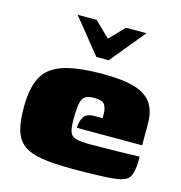

<svg xmlns="http://www.w3.org/2000/svg" viewBox="-94 -691 737 781"><g transform="rotate(15 274.5 -300.5)"><path d="M138 -606H218L282 -544L342 -606H428L308 -460H256ZM278 5Q200 5 150.5 -3Q101 -11 73.5 -31.5Q46 -52 35 -89Q24 -126 24 -185Q24 -267 48.5 -313.5Q73 -360 133.5 -380Q194 -400 302 -400Q387 -400 436.5 -384.5Q486 -369 507.5 -336.5Q529 -304 529 -253V-161H254Q254 -189 266 -207.5Q278 -226 311 -226H345V-242Q345 -268 335.5 -282.5Q326 -297 293 -297Q267 -297 254 -289Q241 -281 236.5 -258Q232 -235 232 -189Q232 -154 238.5 -137Q245 -120 265 -115Q285 -110 325 -110Q341 -110 373 -110.5Q405 -111 440 -111.5Q475 -112 501 -113Q527 -114 531 -114V-91Q531 -74 527 -53.5Q523 -33 513 -22Q498 -4 442 0.5Q386 5 278 5Z"/></g></svg>

Font: Genos Thin Black
Style: Regular
Weight: 900
Version: Version 1.010